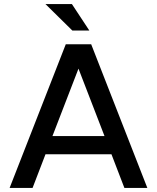

<svg xmlns="http://www.w3.org/2000/svg" viewBox="-20 -917 766 937"><path d="M301 -701H425L699 0H587L524 -164H202L139 0H27ZM202 -897H331L416 -768H333ZM236 -253H490L363 -582Z"/></svg>

Font: LT Superior Semi-bold
Style: Regular
Weight: 600
Designer: Daniel Lyons
Foundry: LyonsType
Version: Version 1.0